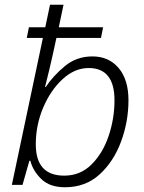

<svg xmlns="http://www.w3.org/2000/svg" viewBox="-20 -780 606 810"><path d="M254 10Q341 10 400.5 -44.5Q460 -99 491 -183.5Q522 -268 522 -357Q522 -444 480.5 -493Q439 -542 370 -542Q303 -542 253.5 -501Q204 -460 173 -413H170Q176 -435 189 -490Q202 -545 218 -620H406L415 -665H228L248 -760H191L171 -665H102L93 -620H161L30 0H75L104 -102H108Q119 -59 154.5 -24.5Q190 10 254 10ZM251 -39Q131 -39 131 -171Q131 -252 162 -325.5Q193 -399 244 -446Q295 -493 354 -493Q463 -493 463 -357Q463 -280 438.5 -207Q414 -134 366.5 -86.5Q319 -39 251 -39Z"/></svg>

Font: Noto Sans UI Light
Style: Italic
Weight: 300
Italic angle: -12°
Designer: Monotype Design Team
Foundry: Monotype Imaging Inc.
Version: Version 1.901